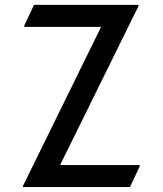

<svg xmlns="http://www.w3.org/2000/svg" viewBox="-20 -757 659 777"><path d="M73.2 0V-4.9L389.2 -648.4H78.1V-653.3L117.7 -737.3H540.5V-732.4L223.1 -88.9H545.4V-84L505.9 0Z"/></svg>

Font: Nova Round
Style: Book
Weight: 400
Version: Version 2.000